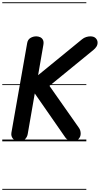

<svg xmlns="http://www.w3.org/2000/svg" viewBox="-25 -1250 883 1698"><path d="M621 0Q601 0 582 -9.5Q563 -19 551.5 -36L282.5 -423.5L220 -64Q215 -37 196 -18.5Q177 0 144.5 0Q110.5 0 90.5 -22.5Q70.5 -45 76 -77L215.5 -870Q221 -900.5 244.5 -914.5Q268 -928.5 295.5 -928.5Q313 -928.5 329.2 -921.5Q345.5 -914.5 354.5 -898Q363.5 -881.5 358.5 -853L312 -585L700.5 -902.5Q717.5 -916.5 737.2 -922.5Q757 -928.5 774 -928.5Q805.5 -928.5 821.8 -911.8Q838 -895 838 -873Q838 -853.5 827.8 -837.5Q817.5 -821.5 801.5 -808.5L412.5 -490.5L671.5 -121.5Q688.5 -99 688.5 -67.5Q688.5 -40.5 669.2 -20.2Q650 0 621 0ZM621 0Q601 0 582 -9.5Q563 -19 551.5 -36L282.5 -423.5L220 -64Q215 -37 196 -18.5Q177 0 144.5 0Q110.5 0 90.5 -22.5Q70.5 -45 76 -77L215.5 -870Q221 -900.5 244.5 -914.5Q268 -928.5 295.5 -928.5Q313 -928.5 329.2 -921.5Q345.5 -914.5 354.5 -898Q363.5 -881.5 358.5 -853L312 -585L700.5 -902.5Q717.5 -916.5 737.2 -922.5Q757 -928.5 774 -928.5Q805.5 -928.5 821.8 -911.8Q838 -895 838 -873Q838 -853.5 827.8 -837.5Q817.5 -821.5 801.5 -808.5L412.5 -490.5L671.5 -121.5Q688.5 -99 688.5 -67.5Q688.5 -40.5 669.2 -20.2Q650 0 621 0ZM-5 420.5H738.5V428.5H-5ZM-5 -16H738.5V0H-5ZM-5 -505.5H738.5V-497.5H-5ZM-5 -1230H738.5V-1222H-5Z"/></svg>

Font: Edu VIC WA NT Pre Guide
Style: Regular
Weight: 400
Designer: Tina and Corey Anderson, Eben Sorkin, Mirko Velimirovic
Foundry: Google for Education
Version: Version 1.000